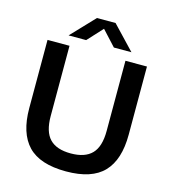

<svg xmlns="http://www.w3.org/2000/svg" viewBox="-135 -1057 1052 1177"><g transform="rotate(15 391.0 -469.0)"><path d="M392.5 9.5Q227 9.5 151.2 -69.5Q75.5 -148.5 75.5 -307.5V-740H215V-294.5Q215 -195 258.5 -149.8Q302 -104.5 392.5 -104.5Q482.5 -104.5 526.2 -149.8Q570 -195 570 -294.5V-740H706.5V-307.5Q706.5 -148.5 631.2 -69.5Q556 9.5 392.5 9.5ZM193 -800 333.5 -948H451.5L592 -800H480.5L392.5 -895.5L304.5 -800Z"/></g></svg>

Font: Encode Sans SemiExpanded SemiExpanded SemiBold
Style: Regular
Weight: 600
Width: 6
Designer: Multiple Designers
Foundry: Impallari Type
Version: Version 3.000; ttfautohint (v1.8.3) -l 8 -r 50 -G 200 -x 14 